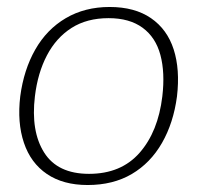

<svg xmlns="http://www.w3.org/2000/svg" viewBox="-20 -524 565 550"><path d="M294 -504Q366 -504 412.5 -472Q459 -440 477.5 -382.5Q496 -325 487 -248Q477 -172 444 -114.5Q411 -57 357.5 -25.5Q304 6 231 6Q161 6 114.5 -25.5Q68 -57 48.5 -115Q29 -173 38 -248Q48 -324 81 -382Q114 -440 168.5 -472Q223 -504 294 -504ZM235 -26Q327 -26 380 -86.5Q433 -147 445 -248Q453 -316 439.5 -366.5Q426 -417 388.5 -444.5Q351 -472 291 -472Q229 -472 185 -444Q141 -416 114.5 -365.5Q88 -315 80 -248Q68 -148 106.5 -87Q145 -26 235 -26Z"/></svg>

Font: Aleo ExtraLight
Style: Italic
Weight: 250
Italic angle: -7°
Designer: Alessio Laiso
Foundry: Alessio Laiso
Version: Version 2.001;gftools[0.9.29]